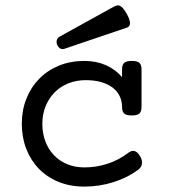

<svg xmlns="http://www.w3.org/2000/svg" viewBox="-20 -691 640 722"><path d="M439 -288.6Q439 -310.5 430.2 -329.1Q421.4 -347.7 404.1 -361.1Q386.7 -374.5 361.3 -382.1Q335.9 -389.6 302.2 -389.6Q266.6 -389.6 236.6 -377.4Q206.5 -365.2 185.1 -343.3Q163.6 -321.3 151.4 -291.3Q139.2 -261.2 139.2 -225.6Q139.2 -189.9 150.4 -159.9Q161.6 -129.9 182.4 -107.9Q203.1 -85.9 232.4 -73.7Q261.7 -61.5 297.4 -61.5Q342.3 -61.5 384.3 -75.2Q426.3 -88.9 461.4 -115.7Q474.1 -125.5 485.4 -123Q496.6 -120.6 506.8 -103.5Q515.1 -90.3 513.9 -76.2Q512.7 -62 498.5 -51.8Q459 -22.5 406.2 -5.9Q353.5 10.7 297.4 10.7Q243.7 10.7 200.2 -7.1Q156.7 -24.9 126 -56.6Q95.2 -88.4 78.6 -131.6Q62 -174.8 62 -225.6Q62 -276.4 79.1 -319.6Q96.2 -362.8 127.2 -394.5Q158.2 -426.3 201.4 -444.1Q244.6 -461.9 297.4 -461.9Q341.8 -461.9 377.9 -446Q414.1 -430.2 439 -400.9V-430.2Q439 -447.3 447 -454.6Q455.1 -461.9 475.6 -461.9Q496.1 -461.9 504.2 -454.6Q512.2 -447.3 512.2 -430.2V-288.6Q512.2 -271.5 504.2 -264.2Q496.1 -256.8 475.6 -256.8Q455.1 -256.8 447 -264.2Q439 -271.5 439 -288.6ZM407.2 -665.5Q413.6 -668.9 419.2 -670.4Q424.8 -671.9 430.4 -669.4Q436 -667 442.4 -659.9Q448.7 -652.8 456.5 -639.2Q463.9 -626 466.6 -616.9Q469.2 -607.9 468.8 -601.8Q468.3 -595.7 464.8 -592Q461.4 -588.4 456.5 -586.9L221.7 -507.3Q212.4 -504.4 205.3 -509.5Q198.2 -514.6 194.8 -522.9Q191.4 -531.2 193.6 -539.8Q195.8 -548.3 204.1 -553.2Z"/></svg>

Font: Courier Prime
Style: Regular
Weight: 400
Designer: Alan Dague-Greene
Foundry: Quote-Unquote Apps
Version: Version 1.203